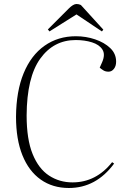

<svg xmlns="http://www.w3.org/2000/svg" viewBox="-20 -925 619 959"><path d="M490 -614Q507 -653 491.5 -677.5Q476 -702 439.5 -713.5Q403 -725 358 -725Q248 -725 181 -632Q114 -539 113 -348Q113 -229 143 -155.5Q173 -82 225 -48Q277 -14 342 -14Q460 -14 540 -115L550 -108Q460 14 324 14Q243 14 183.5 -28Q124 -70 92 -149.5Q60 -229 60 -342Q61 -469 98 -559Q135 -649 202.5 -696.5Q270 -744 359 -744Q409 -744 455 -728.5Q501 -713 530.5 -685Q560 -657 560 -617Q560 -595 549 -581Q538 -567 522 -567Q507 -567 496.5 -573.5Q486 -580 478 -587ZM496 -777 489 -768 362 -853 227 -768 219 -778 323 -882Q346 -905 362 -905Q374 -905 384 -900Z"/></svg>

Font: Literata 72pt ExtraLight
Style: Italic
Weight: 200
Italic angle: -2°
Designer: Latin by Veronika Burian and Jose Scaglione. Greek by Irene Vlachou. Cyrillic by Vera Evstafieva
Foundry: TypeTogether
Version: Version 3.002